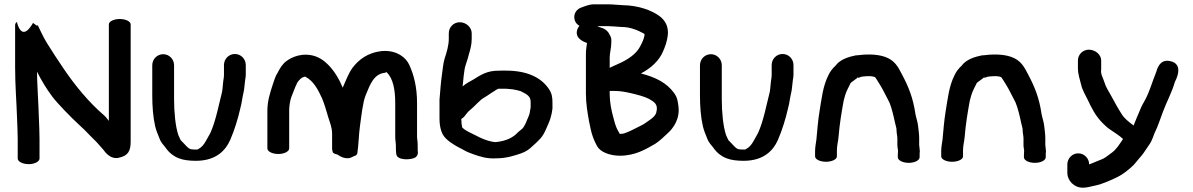

<svg xmlns="http://www.w3.org/2000/svg" viewBox="-20 -743 5526 889"><path d="M163 -9V-98C163 -112.7 162.7 -128.7 162 -146L158 -249C155.9 -303.4 152 -356.1 151.2 -411.1C171.3 -371.2 197.2 -328.5 222.4 -295.3C246.7 -263.1 311 -197.6 340.8 -170.3C362.3 -150.5 379.9 -133.8 396.9 -115.4L420.9 -91.5C436.4 -76.1 443.2 -66.1 459 -49.2C462.3 -45.7 489.3 -0.4 534 -13.5C573 -22.8 585 -44.4 585 -87V-630C585 -644 561.7 -655 534.5 -655C507.3 -655 484 -644 484 -630V-183.2C478.5 -190.1 470.7 -201.3 461.8 -209C391.7 -269 328 -346.3 275 -424.6C243.5 -470.2 225 -500.1 198.2 -542.4C181.2 -569.4 167.9 -599.7 154.4 -627L151.6 -623.4L132.7 -636.9C121.8 -616.6 81.5 -552.2 57.9 -641.5C51.8 -636.7 50 -631.3 50 -626V-431C50 -345.9 56.4 -275.2 59 -194.1L61 -142C61.7 -125.2 62 -110.5 62 -98V-9C62 4.8 84 17 112.5 17C141 17 163 4.8 163 -9Z M685 -300.6C685 -252 688.6 -200.8 698.5 -158.4C703.9 -135.4 711.9 -119.3 718.1 -102.8C725.1 -82.2 739.1 -69.9 744.9 -61.6C756.4 -45.4 767.7 -31.9 789.4 -19C814.5 -4.8 836.2 -1.2 863.8 0.8C981.3 9.5 1025.8 -49.9 1046.3 -95.9C1064.9 -139 1081.4 -191.2 1092.4 -240.1C1099.6 -265.1 1102 -293 1107.4 -313.8C1110.9 -327.5 1112 -347.7 1113.8 -361.2L1115.7 -376.6C1116.8 -381.6 1118 -390.6 1118 -397.1V-442C1118 -469.6 1095.9 -493 1067.5 -493C1039.1 -493 1017 -469.6 1017 -442V-394C1017 -390.7 1016.8 -387.7 1016.3 -384.2C1012.1 -362.2 1011.6 -338.1 1008.5 -318.8C992.1 -254.3 979.5 -184.4 954.2 -127.7L935.4 -93.9C923.6 -72.6 914.5 -61 895.3 -51C890.2 -49.9 873.1 -50.4 861.9 -52.5C846.5 -58.8 840.3 -71.2 818.3 -92.2C815.7 -94.7 813.5 -101.3 805.9 -117.2C792.2 -157.5 786 -223 786 -284V-441C786 -468.6 763.9 -492 735.5 -492C707.1 -492 685 -468.6 685 -441Z M1521.3 -36.7C1531.2 -29.1 1536.2 -29.1 1542 -27.5C1548.4 -23.7 1582.9 3.2 1615.7 -18.8C1627.5 -21.9 1632.5 -26.1 1634.3 -32.1C1640.6 -72.4 1641.3 -121.7 1646.6 -158.8C1652.8 -202 1659.6 -269.6 1673.1 -301.9C1692.5 -348.2 1709.3 -401.1 1762.8 -406.1C1765.3 -407.6 1765.4 -406.3 1769.5 -409.8L1770.1 -408.2C1800.7 -380.9 1810 -324.7 1810 -266V-108C1810 -95.4 1813 -79 1813 -72V-55C1813 -45.2 1814.1 -35 1815.2 -27.3C1820.5 -0.5 1882 -0.7 1904.3 -14.5C1917.5 -25.9 1915.3 -38.8 1914 -45.8V-72C1914 -86.7 1911 -101.7 1911 -108V-266C1911 -336.9 1897.4 -395.3 1874 -444.6C1858.7 -477 1818 -510.3 1753 -506.9L1752 -507C1679.2 -499.5 1641 -465.5 1612.8 -430C1591.7 -400.8 1580.4 -366.2 1566.9 -337.2C1550.8 -375.9 1528.2 -415 1497.8 -444.9C1481 -461.5 1455 -482.1 1418 -488C1360 -497.1 1315.5 -469.8 1296.3 -452C1278.1 -433.2 1269.8 -414 1260.4 -396.8L1259.9 -398C1252 -379.6 1247.4 -365.3 1241.1 -346C1230.5 -312 1218 -276.1 1218 -230V-56C1218 -41.9 1240.1 -30 1268.5 -30C1296.9 -30 1319 -41.9 1319 -56V-230C1319 -253.1 1322.7 -275.1 1328.6 -292.8C1338.7 -316.5 1346 -340.2 1354.6 -355.6L1355.1 -358.4C1366.3 -375.2 1376.4 -385.1 1392.8 -388.3C1432 -368.8 1452.2 -328.3 1471.2 -287.8C1482.4 -259.8 1490.9 -231.6 1499.4 -201.8C1507 -175.3 1517.7 -154.9 1517.7 -123V-55C1517.7 -49.8 1519.2 -42.8 1521.3 -36.7Z M2108.5 -640C2080.1 -640 2058 -616.6 2058 -589V-563C2058 -532 2047.4 -498.1 2039.3 -473.9C2032.2 -452.7 2029.9 -421.2 2026.7 -400.2C2020.9 -361.4 2018.4 -321.1 2015 -281.6V-195C2015 -173.2 2017.3 -153.1 2024 -134.4C2035.5 -99 2071.9 -80.1 2091.8 -67.2C2105.6 -58.9 2113.1 -56.5 2121.4 -51.5L2137.9 -42.5C2146.9 -38.1 2159.2 -33.2 2175.7 -27.4C2205.8 -17.4 2233.6 -7.1 2280.9 -10C2327.1 -10.3 2363.3 -23.3 2390.1 -31.9C2414.5 -40.1 2431.1 -52.1 2445.1 -66L2461.4 -80.7C2465.1 -84.7 2469 -88.5 2472.7 -91.9C2500.4 -117 2510.1 -151.1 2522.3 -177.5C2530.2 -196.8 2530.7 -204.5 2534.6 -218.6L2536.7 -231.8C2538 -238.4 2538.8 -244.4 2538 -254.1V-268.3C2538 -290.8 2535.7 -311.9 2519.9 -333.2C2486.2 -382.3 2423 -416 2323.2 -416H2298.9C2288 -416 2279.3 -415.7 2270.7 -415C2223.6 -411.4 2191.2 -386 2172.2 -375C2158.1 -366.8 2137.9 -357.3 2121.9 -342.8C2122.8 -351.1 2123.9 -362 2124.9 -371.2L2126.9 -391.3C2127.5 -397.5 2128.5 -404.8 2129.8 -412.4C2132.4 -440.6 2143.9 -458.8 2151.4 -493.1C2157.4 -512.8 2164.1 -535.6 2164.1 -563V-589C2164.1 -615 2139.8 -640 2108.5 -640ZM2117 -173V-174.6C2116.4 -179.3 2116 -184.3 2116 -190V-192.2C2126.9 -197.9 2135.2 -209.7 2142.7 -219.9C2148.9 -228.2 2160 -235.9 2171.3 -246.6C2181.2 -255.8 2196.6 -272.3 2207.5 -281.3C2216.5 -288.8 2229.7 -294.9 2249.1 -308.7L2270.9 -322.7C2275.6 -326.1 2281 -329.5 2286.8 -332H2323.2C2326.6 -332 2329.9 -331.8 2335 -331.2L2354.4 -329.2C2367.2 -327.7 2374.1 -325.2 2391.1 -320.9C2422.7 -304.9 2437 -296.8 2437 -270V-244.6L2434.4 -232.4L2432.4 -218.4C2431.9 -216.7 2431.1 -213.8 2428.7 -207.2C2416.9 -179.8 2409.6 -156.5 2396.5 -145.7L2379.2 -131.4C2356.5 -106.6 2326.4 -90.3 2275.4 -85C2253.1 -85.5 2224.3 -95.9 2202.4 -106.1C2183.6 -116.8 2119 -143 2119 -157V-160.1C2118 -164 2117 -168.8 2117 -173Z M2653.8 -608.5C2637.8 -565.8 2684 -548.7 2698 -543.8C2696.6 -531.6 2692.9 -514.3 2692.9 -493.6V-309.1C2692.9 -263 2700.7 -218.7 2707.3 -181.9L2714.4 -147.9C2721.3 -115 2730.7 -92.3 2744.5 -66.6C2759.2 -39.3 2803 -22 2850.8 -22C2920.6 -22 2970.7 -52.2 3013.5 -76.9C3035.5 -91 3051.2 -107.8 3068.1 -122.7C3099.6 -150.2 3130.5 -195.3 3120.6 -256.2C3117.5 -275.1 3117.2 -290.4 3100.6 -313.1C3067.3 -358.8 3016.7 -385.3 2947.5 -402.9C2993.9 -427.1 3031.6 -461.3 3050.2 -505.2C3058.8 -525.6 3067.8 -547.6 3071.7 -577.1C3077.3 -619.2 3059.9 -650.2 3030.9 -670.5C2997.6 -693.9 2939.3 -717.7 2864.9 -719C2847.5 -719.3 2817.5 -723 2796.7 -723H2730.9C2707.2 -723 2687.7 -713.8 2672.2 -708.4C2629.8 -693.9 2629.5 -641.1 2663 -623.5C2659.1 -619 2655.7 -613.7 2653.8 -608.5ZM2858.4 -618H2859.6C2890.8 -618 2920.2 -608.2 2941.1 -597.8C2962.3 -587.3 2965.7 -587.1 2964.4 -580.6C2961.3 -561.3 2953.5 -546.1 2943.8 -527.6C2926.2 -493.8 2888.9 -467.3 2842.1 -447C2826.9 -440.5 2816.7 -435.4 2803 -428.9V-477C2803 -499.2 2810.6 -519.3 2810.6 -548V-557C2810.6 -565 2809.2 -571.5 2803.5 -580.6C2799.1 -592.3 2786.6 -608.5 2764.2 -614.6C2757 -616.7 2751.2 -619.2 2745 -622H2795.5C2810.2 -622 2837.9 -619.2 2858.4 -618ZM2824.4 -322C2853 -322 2878.9 -316.7 2901.2 -311.6C2931 -304.7 2963.7 -296.1 2984.6 -285.4C3011 -270.7 3024.2 -259.9 3021 -233.7C3018.7 -214 3011.8 -205.8 2995.9 -192.9L2973.8 -177.3C2964 -169.4 2958.5 -166.8 2942.8 -158.9C2918.2 -146.6 2890.1 -131.5 2868.1 -124.8C2862.9 -124.1 2856.4 -123 2850.8 -123C2848.7 -123 2848.6 -125.1 2847.8 -126.9C2837.6 -143.8 2834.9 -149 2827.5 -171.2L2818.9 -202.6C2810.6 -232.6 2803 -271.7 2803 -306.9C2803 -309.2 2802 -322 2804.3 -322Z M3221 -300.6C3221 -252 3224.6 -200.8 3234.5 -158.4C3239.9 -135.4 3247.9 -119.3 3254.1 -102.8C3261.1 -82.2 3275.1 -69.9 3280.9 -61.6C3292.4 -45.4 3303.7 -31.9 3325.4 -19C3350.5 -4.8 3372.2 -1.2 3399.8 0.8C3517.3 9.5 3561.8 -49.9 3582.3 -95.9C3600.9 -139 3617.4 -191.2 3628.4 -240.1C3635.6 -265.1 3638 -293 3643.4 -313.8C3646.9 -327.5 3648 -347.7 3649.8 -361.2L3651.7 -376.6C3652.8 -381.6 3654 -390.6 3654 -397.1V-442C3654 -469.6 3631.9 -493 3603.5 -493C3575.1 -493 3553 -469.6 3553 -442V-394C3553 -390.7 3552.8 -387.7 3552.3 -384.2C3548.1 -362.2 3547.6 -338.1 3544.5 -318.8C3528.1 -254.3 3515.5 -184.4 3490.2 -127.7L3471.4 -93.9C3459.6 -72.6 3450.5 -61 3431.3 -51C3426.2 -49.9 3409.1 -50.4 3397.9 -52.5C3382.5 -58.8 3376.3 -71.2 3354.3 -92.2C3351.7 -94.7 3349.5 -101.3 3341.9 -117.2C3328.2 -157.5 3322 -223 3322 -284V-441C3322 -468.6 3299.9 -492 3271.5 -492C3243.1 -492 3221 -468.6 3221 -441Z M4239 -42C4238.7 -54.6 4236 -66.8 4236 -72V-104C4236 -122.2 4233.1 -137.8 4231.9 -151.4C4229.7 -178.9 4222.1 -195.7 4218.7 -214.8C4208.2 -287.7 4187.7 -339.7 4156.6 -398C4138.6 -433.3 4122.4 -464.5 4077.3 -479.9C4038.9 -493.2 3989.5 -492.5 3945.9 -486.7L3943.9 -487C3908.6 -479.8 3879.3 -469.7 3857.9 -449.6L3843.6 -433.3L3843 -434C3833.3 -422.4 3825 -414.8 3815.1 -393.5C3789.9 -343.5 3784.2 -285.3 3774.3 -225.9C3767.5 -184.8 3764 -138.5 3760.1 -96.9C3759.2 -87.3 3754 -62.3 3754 -46V-19C3754 -5 3777.3 6 3804.5 6C3831.7 6 3855 -5 3855 -19V-47.7C3855 -69.2 3861.3 -90.2 3862.9 -112.1C3867.2 -166.7 3876.2 -221.1 3886.1 -275.6L3893.2 -301.9C3897.5 -317.8 3911.6 -344.8 3917.1 -355.3L3917.3 -356.9C3920.6 -361.2 3924.2 -364 3929 -366.9C3934.1 -371.4 3943.1 -377 3951.2 -383.4L3952.9 -388.9L3953.5 -382.1L3969 -387.8C3972.5 -388.4 3984.5 -389.8 3995.4 -390.3C4015.5 -390.8 4021.7 -389.4 4032.1 -385.5C4038.5 -377.2 4043.8 -367.3 4051.7 -355.1C4069.3 -327.7 4081.1 -300.1 4098.2 -268.6C4108.8 -243.1 4117.6 -206 4124.5 -173.1C4127.8 -156.5 4131 -152.2 4131 -143C4131 -125.4 4135 -115 4135 -103V-72C4135 -60.2 4137.7 -51.6 4138 -47C4137.3 -40.4 4137 -33.2 4137 -25V-15C4137 -0.9 4159.1 11 4187.5 11C4215.9 11 4238 -0.9 4238 -15V-25C4238 -33.6 4238.3 -37.7 4239 -42Z M4823 -42C4822.7 -54.6 4820 -66.8 4820 -72V-104C4820 -122.2 4817.1 -137.8 4815.9 -151.4C4813.7 -178.9 4806.1 -195.7 4802.7 -214.8C4792.2 -287.7 4771.7 -339.7 4740.6 -398C4722.6 -433.3 4706.4 -464.5 4661.3 -479.9C4622.9 -493.2 4573.5 -492.5 4529.9 -486.7L4527.9 -487C4492.6 -479.8 4463.3 -469.7 4441.9 -449.6L4427.6 -433.3L4427 -434C4417.3 -422.4 4409 -414.8 4399.1 -393.5C4373.9 -343.5 4368.2 -285.3 4358.3 -225.9C4351.5 -184.8 4348 -138.5 4344.1 -96.9C4343.2 -87.3 4338 -62.3 4338 -46V-19C4338 -5 4361.3 6 4388.5 6C4415.7 6 4439 -5 4439 -19V-47.7C4439 -69.2 4445.3 -90.2 4446.9 -112.1C4451.2 -166.7 4460.2 -221.1 4470.1 -275.6L4477.2 -301.9C4481.5 -317.8 4495.6 -344.8 4501.1 -355.3L4501.3 -356.9C4504.6 -361.2 4508.2 -364 4513 -366.9C4518.1 -371.4 4527.1 -377 4535.2 -383.4L4536.9 -388.9L4537.5 -382.1L4553 -387.8C4556.5 -388.4 4568.5 -389.8 4579.4 -390.3C4599.5 -390.8 4605.7 -389.4 4616.1 -385.5C4622.5 -377.2 4627.8 -367.3 4635.7 -355.1C4653.3 -327.7 4665.1 -300.1 4682.2 -268.6C4692.8 -243.1 4701.6 -206 4708.5 -173.1C4711.8 -156.5 4715 -152.2 4715 -143C4715 -125.4 4719 -115 4719 -103V-72C4719 -60.2 4721.7 -51.6 4722 -47C4721.3 -40.4 4721 -33.2 4721 -25V-15C4721 -0.9 4743.1 11 4771.5 11C4799.9 11 4822 -0.9 4822 -15V-25C4822 -33.6 4822.3 -37.7 4823 -42Z M4993 126C5001.2 126 5008.4 125.5 5018 123.5C5041.5 118.5 5069.6 113.5 5099 101.1C5130.4 87.9 5165.4 74.5 5194.5 50.7L5214.1 34.7C5225.2 25.6 5233.6 16.8 5243.9 3.5L5257.7 -13.4C5262.4 -19.1 5269.1 -25.3 5274 -33.1L5287.3 -52.8C5292.8 -60.8 5296.6 -66.9 5301.3 -73.4C5315.1 -92.1 5322.1 -119.5 5326.8 -128.8C5341.9 -158.7 5353.9 -198 5365.6 -227.9C5382.2 -272.6 5406.2 -315.2 5419.9 -363.5C5421.5 -367.2 5467.4 -447.7 5395.9 -460.5C5347.1 -470.3 5336.4 -417.5 5333.7 -410.2C5314.3 -363 5300.2 -309.1 5275.2 -268.2C5262 -246.6 5254.7 -222 5244.4 -200.5L5228.7 -161.9C5205.8 -179.2 5185.8 -194.8 5174.4 -213.5C5158.9 -237.1 5140.4 -270.6 5125.1 -299C5112.1 -323.3 5100.3 -339.2 5093.9 -361.5C5088.1 -381.7 5074.9 -399.2 5078.7 -421.2V-463C5078.7 -491.1 5050.2 -513 5021.5 -513C4994.3 -513 4971 -491 4971 -463V-428C4971 -398.7 4980.1 -375.6 4985.4 -352.6C4992.4 -322.3 5007 -301.2 5016.8 -280.2C5032.9 -245.8 5052.8 -204.3 5088 -170.5C5096.1 -162.7 5104.3 -154.3 5116.3 -145.8C5134.9 -132.5 5161.3 -117 5180 -99.6C5162.6 -74 5150.4 -52.4 5126.8 -35.1L5107.2 -20.7C5091.9 -9.4 5087.9 -7.5 5064.7 1.3C5060.6 2.8 5023 19.1 5023 18C5023 -9.1 5001 -33 4972.5 -33C4944 -33 4922 -9.1 4922 18V56C4922 94.7 4954.1 126 4993 126Z"/></svg>

Font: NumbBunny
Style: Bk
Weight: 400
Designer: Robert Jablonski
Foundry: Cannot Into Space Fonts
Version: Version 1.0